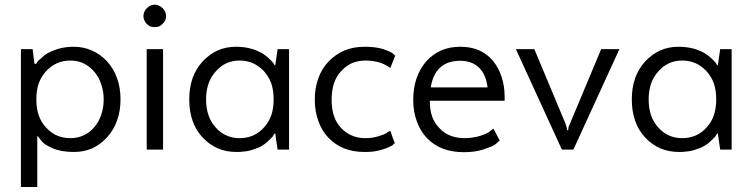

<svg xmlns="http://www.w3.org/2000/svg" viewBox="-20 -625 3144 802"><path d="M138.7 -55.7Q141.6 -51.8 150.4 -40Q156.2 -31.2 168 -22.5Q180.7 -14.6 199.2 -5.9Q217.8 2 240.2 5.9Q262.7 9.8 289.1 9.8Q329.1 9.8 364.3 -4.9Q398.4 -20.5 426.8 -50.8Q455.1 -82 468.8 -121.1Q483.4 -161.1 483.4 -210Q483.4 -258.8 468.8 -298.8Q455.1 -337.9 426.8 -369.1Q398.4 -399.4 363.3 -414.1Q329.1 -429.7 287.1 -429.7Q270.5 -429.7 255.9 -427.7Q240.2 -425.8 226.6 -421.9Q212.9 -418 201.2 -413.1Q190.4 -408.2 181.6 -404.3Q173.8 -399.4 166 -394.5Q159.2 -388.7 153.3 -382.8Q146.5 -377 141.6 -373Q137.7 -368.2 135.7 -366.2Q134.8 -363.3 132.8 -361.3Q131.8 -359.4 130.9 -358.4Q128.9 -358.4 124 -358.4Q122.1 -373 116.2 -419.9Q103.5 -419.9 67.4 -419.9Q67.4 -383.8 67.4 -275.4Q67.4 -168 67.4 156.2Q84 156.2 135.7 156.2Q135.7 102.5 135.7 -55.7Q136.7 -55.7 138.7 -55.7ZM131.8 -210Q131.8 -247.1 141.6 -276.4Q152.3 -305.7 172.9 -328.1Q193.4 -349.6 218.8 -361.3Q244.1 -372.1 274.4 -372.1Q303.7 -372.1 329.1 -360.4Q353.5 -348.6 373 -326.2Q392.6 -303.7 402.3 -274.4Q413.1 -245.1 413.1 -210Q413.1 -173.8 402.3 -144.5Q392.6 -115.2 373 -92.8Q353.5 -70.3 329.1 -59.6Q303.7 -47.9 274.4 -47.9Q244.1 -47.9 218.8 -58.6Q193.4 -69.3 172.9 -91.8Q152.3 -113.3 141.6 -143.6Q131.8 -172.9 131.8 -210Z M626 -511.7Q635.7 -511.7 644.5 -514.6Q652.3 -518.6 659.2 -525.4Q666 -532.2 669.9 -540Q673.8 -547.9 673.8 -557.6Q673.8 -567.4 669.9 -576.2Q666 -584 659.2 -590.8Q652.3 -597.7 643.6 -601.6Q635.7 -605.5 626 -605.5Q616.2 -605.5 608.4 -601.6Q600.6 -597.7 593.8 -590.8Q585.9 -584 583 -576.2Q579.1 -567.4 579.1 -557.6Q579.1 -547.9 583 -540Q585.9 -532.2 592.8 -525.4Q599.6 -518.6 607.4 -514.6Q616.2 -511.7 626 -511.7ZM592.8 0Q609.4 0 661.1 0Q661.1 -105.5 661.1 -419.9Q644.5 -419.9 592.8 -419.9Q592.8 -407.2 592.8 -367.2Q592.8 -275.4 592.8 0Z M1127 -352.5Q1125 -355.5 1122.1 -361.3Q1119.1 -365.2 1115.2 -369.1Q1110.4 -374 1104.5 -379.9Q1098.6 -385.7 1090.8 -391.6Q1083 -397.5 1074.2 -403.3Q1065.4 -408.2 1053.7 -413.1Q1043 -418 1028.3 -421.9Q1013.7 -425.8 998 -427.7Q982.4 -429.7 965.8 -429.7Q923.8 -429.7 888.7 -414.1Q854.5 -398.4 826.2 -368.2Q797.9 -336.9 784.2 -297.9Q770.5 -257.8 770.5 -210Q770.5 -160.2 784.2 -121.1Q797.9 -81.1 826.2 -50.8Q854.5 -20.5 890.6 -4.9Q925.8 9.8 968.8 9.8Q985.4 9.8 1000 7.8Q1015.6 6.8 1030.3 2Q1044.9 -2.9 1055.7 -6.8Q1067.4 -11.7 1075.2 -16.6Q1083 -21.5 1090.8 -27.3Q1097.7 -33.2 1104.5 -40Q1111.3 -45.9 1115.2 -50.8Q1120.1 -54.7 1121.1 -57.6Q1123 -60.5 1124 -63.5Q1125 -65.4 1127 -67.4Q1127.9 -67.4 1129.9 -67.4Q1131.8 -49.8 1139.6 0Q1151.4 0 1187.5 0Q1187.5 -105.5 1187.5 -419.9Q1175.8 -419.9 1139.6 -419.9Q1136.7 -403.3 1129.9 -352.5Q1128.9 -352.5 1127 -352.5ZM1123 -210Q1123 -172.9 1113.3 -143.6Q1102.5 -113.3 1082 -91.8Q1061.5 -69.3 1036.1 -58.6Q1010.7 -47.9 980.5 -47.9Q950.2 -47.9 924.8 -59.6Q900.4 -70.3 880.9 -92.8Q860.4 -115.2 850.6 -144.5Q840.8 -173.8 840.8 -210Q840.8 -245.1 850.6 -274.4Q860.4 -303.7 880.9 -326.2Q900.4 -348.6 924.8 -360.4Q950.2 -372.1 980.5 -372.1Q1010.7 -372.1 1036.1 -361.3Q1061.5 -349.6 1082 -328.1Q1102.5 -305.7 1113.3 -276.4Q1123 -247.1 1123 -210Z M1502.9 9.8Q1523.4 9.8 1541 7.8Q1559.6 4.9 1576.2 0Q1592.8 -4.9 1602.5 -9.8Q1612.3 -13.7 1617.2 -16.6Q1621.1 -19.5 1624 -22.5Q1627 -24.4 1628.9 -27.3Q1622.1 -43.9 1610.4 -79.1Q1607.4 -77.1 1598.6 -72.3Q1592.8 -67.4 1583 -63.5Q1573.2 -59.6 1560.5 -55.7Q1547.9 -51.8 1534.2 -49.8Q1520.5 -47.9 1506.8 -47.9Q1475.6 -47.9 1450.2 -58.6Q1424.8 -69.3 1405.3 -89.8Q1384.8 -111.3 1375 -140.6Q1365.2 -169.9 1365.2 -209Q1365.2 -246.1 1375 -276.4Q1384.8 -306.6 1405.3 -328.1Q1424.8 -349.6 1450.2 -361.3Q1476.6 -372.1 1506.8 -372.1Q1538.1 -372.1 1564.5 -364.3Q1589.8 -356.4 1610.4 -340.8Q1617.2 -358.4 1630.9 -392.6Q1627.9 -395.5 1620.1 -402.3Q1614.3 -406.2 1603.5 -411.1Q1592.8 -416 1577.1 -420.9Q1560.5 -425.8 1542 -427.7Q1523.4 -429.7 1502.9 -429.7Q1456.1 -429.7 1418.9 -414.1Q1381.8 -398.4 1352.5 -368.2Q1323.2 -336.9 1309.6 -297.9Q1294.9 -257.8 1294.9 -209Q1294.9 -159.2 1309.6 -120.1Q1323.2 -80.1 1351.6 -49.8Q1380.9 -19.5 1418 -4.9Q1456.1 9.8 1502.9 9.8Z M2041 -87.9Q2038.1 -85.9 2028.3 -78.1Q2022.5 -72.3 2011.7 -67.4Q2001 -62.5 1986.3 -57.6Q1970.7 -52.7 1955.1 -50.8Q1938.5 -47.9 1921.9 -47.9Q1889.6 -47.9 1863.3 -57.6Q1836.9 -67.4 1817.4 -87.9Q1795.9 -108.4 1785.2 -137.7Q1775.4 -166 1775.4 -204.1Q1878.9 -204.1 2087.9 -204.1Q2087.9 -208 2087.9 -220.7Q2087.9 -265.6 2075.2 -303.7Q2063.5 -340.8 2039.1 -371.1Q2014.6 -400.4 1980.5 -415Q1946.3 -429.7 1903.3 -429.7Q1858.4 -429.7 1822.3 -414.1Q1787.1 -398.4 1759.8 -368.2Q1733.4 -336.9 1719.7 -296.9Q1706.1 -256.8 1706.1 -209Q1706.1 -159.2 1720.7 -119.1Q1734.4 -79.1 1762.7 -48.8Q1792 -18.6 1830.1 -3.9Q1869.1 10.7 1918 10.7Q1941.4 10.7 1961.9 7.8Q1983.4 4.9 2002.9 -2Q2022.5 -8.8 2034.2 -13.7Q2046.9 -19.5 2051.8 -24.4Q2056.6 -28.3 2060.5 -32.2Q2064.5 -35.2 2067.4 -38.1Q2058.6 -54.7 2041 -87.9ZM1902.3 -371.1Q1951.2 -371.1 1980.5 -342.8Q2009.8 -315.4 2016.6 -259.8Q1937.5 -259.8 1779.3 -259.8Q1788.1 -315.4 1818.4 -342.8Q1849.6 -371.1 1902.3 -371.1Z M2567.4 -419.9Q2547.9 -419.9 2491.2 -419.9Q2459 -341.8 2361.3 -109.4Q2356.4 -99.6 2354.5 -92.8Q2353.5 -85.9 2353.5 -81.1Q2351.6 -81.1 2348.6 -81.1Q2348.6 -86.9 2346.7 -93.8Q2344.7 -100.6 2341.8 -109.4Q2298.8 -212.9 2211.9 -419.9Q2192.4 -419.9 2134.8 -419.9Q2182.6 -315.4 2327.1 0Q2338.9 0 2375 0Q2422.9 -105.5 2567.4 -419.9Z M2975.6 -352.5Q2973.6 -355.5 2970.7 -361.3Q2967.8 -365.2 2963.9 -369.1Q2959 -374 2953.1 -379.9Q2947.3 -385.7 2939.5 -391.6Q2931.6 -397.5 2922.9 -403.3Q2914.1 -408.2 2902.3 -413.1Q2891.6 -418 2877 -421.9Q2862.3 -425.8 2846.7 -427.7Q2831.1 -429.7 2814.5 -429.7Q2772.5 -429.7 2737.3 -414.1Q2703.1 -398.4 2674.8 -368.2Q2646.5 -336.9 2632.8 -297.9Q2619.1 -257.8 2619.1 -210Q2619.1 -160.2 2632.8 -121.1Q2646.5 -81.1 2674.8 -50.8Q2703.1 -20.5 2739.3 -4.9Q2774.4 9.8 2817.4 9.8Q2834 9.8 2848.6 7.8Q2864.3 6.8 2878.9 2Q2893.6 -2.9 2904.3 -6.8Q2916 -11.7 2923.8 -16.6Q2931.6 -21.5 2939.5 -27.3Q2946.3 -33.2 2953.1 -40Q2960 -45.9 2963.9 -50.8Q2968.8 -54.7 2969.7 -57.6Q2971.7 -60.5 2972.7 -63.5Q2973.6 -65.4 2975.6 -67.4Q2976.6 -67.4 2978.5 -67.4Q2980.5 -49.8 2988.3 0Q3000 0 3036.1 0Q3036.1 -105.5 3036.1 -419.9Q3024.4 -419.9 2988.3 -419.9Q2985.4 -403.3 2978.5 -352.5Q2977.5 -352.5 2975.6 -352.5ZM2971.7 -210Q2971.7 -172.9 2961.9 -143.6Q2951.2 -113.3 2930.7 -91.8Q2910.2 -69.3 2884.8 -58.6Q2859.4 -47.9 2829.1 -47.9Q2798.8 -47.9 2773.4 -59.6Q2749 -70.3 2729.5 -92.8Q2709 -115.2 2699.2 -144.5Q2689.5 -173.8 2689.5 -210Q2689.5 -245.1 2699.2 -274.4Q2709 -303.7 2729.5 -326.2Q2749 -348.6 2773.4 -360.4Q2798.8 -372.1 2829.1 -372.1Q2859.4 -372.1 2884.8 -361.3Q2910.2 -349.6 2930.7 -328.1Q2951.2 -305.7 2961.9 -276.4Q2971.7 -247.1 2971.7 -210Z"/></svg>

Font: TextaAlt
Style: Regular
Weight: 400
Designer: Daniel Hernandez & Miguel Hernandez
Version: Version 1.005;com.myfonts.easy.latinotype.texta.alt-regular.